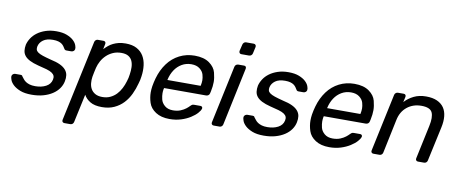

<svg xmlns="http://www.w3.org/2000/svg" viewBox="-74 -1035 3727 1552"><g transform="rotate(10 1789.5 -259.0)"><path d="M17 -110Q19 -121 27.5 -127Q36 -133 44 -133H89Q94 -133 98 -131.5Q102 -130 105 -123Q113 -113 121.5 -102Q130 -91 143 -82.5Q156 -74 174.5 -68.5Q193 -63 220 -63Q271 -63 308 -82.5Q345 -102 353 -140Q357 -158 352 -171Q347 -184 331.5 -194.5Q316 -205 287.5 -213.5Q259 -222 216 -232Q173 -243 145.5 -257Q118 -271 103.5 -289Q89 -307 86 -330Q83 -353 88 -380Q95 -408 112.5 -435Q130 -462 158.5 -483Q187 -504 226 -517Q265 -530 313 -530Q365 -530 399.5 -516.5Q434 -503 454 -484.5Q474 -466 481.5 -446Q489 -426 487 -414Q486 -404 477.5 -397.5Q469 -391 460 -391H419Q412 -391 407.5 -394Q403 -397 401 -401Q395 -411 388 -421Q381 -431 370 -439Q359 -447 341.5 -452Q324 -457 298 -457Q247 -457 218 -436Q189 -415 182 -383Q179 -368 182 -356.5Q185 -345 198.5 -335Q212 -325 238.5 -316Q265 -307 308 -296Q355 -286 385.5 -271.5Q416 -257 432.5 -237.5Q449 -218 452.5 -194.5Q456 -171 450 -143Q444 -112 424.5 -84Q405 -56 373 -35Q341 -14 298.5 -2Q256 10 203 10Q146 10 109.5 -4.5Q73 -19 52 -38.5Q31 -58 23.5 -78Q16 -98 17 -110Z M486 167 628 -497Q630 -507 637.5 -513.5Q645 -520 655 -520H701Q711 -520 716 -513.5Q721 -507 719 -497L710 -453Q726 -470 743 -484Q760 -498 780.5 -508Q801 -518 825.5 -524Q850 -530 882 -530Q937 -530 973 -510.5Q1009 -491 1029 -458Q1049 -425 1054.5 -381.5Q1060 -338 1053 -290Q1051 -274 1048 -260Q1045 -246 1040 -230Q1028 -184 1007.5 -140.5Q987 -97 955.5 -63.5Q924 -30 880.5 -10Q837 10 780 10Q719 10 683.5 -11.5Q648 -33 631 -65L581 167Q579 177 571.5 183.5Q564 190 554 190H505Q495 190 489.5 183.5Q484 177 486 167ZM770 -71Q806 -71 834.5 -84.5Q863 -98 884 -120Q905 -142 920 -171Q935 -200 944 -231Q949 -246 952 -260Q955 -274 957 -289Q962 -321 961 -349.5Q960 -378 950 -400.5Q940 -423 918.5 -436Q897 -449 861 -449Q823 -449 792.5 -435.5Q762 -422 739 -400Q716 -378 701 -350.5Q686 -323 679 -295Q675 -279 670.5 -257Q666 -235 663 -218Q659 -192 661.5 -165.5Q664 -139 676 -118Q688 -97 711 -84Q734 -71 770 -71Z M1335 10Q1266 10 1221.5 -19Q1177 -48 1163 -91.5Q1149 -135 1149 -176Q1149 -200 1153 -227Q1155 -240 1159.5 -260.5Q1164 -281 1168 -294Q1188 -365 1227.5 -418.5Q1267 -472 1324 -501Q1381 -530 1449 -530Q1525 -530 1569.5 -498Q1614 -466 1625 -422.5Q1636 -379 1636 -347Q1636 -311 1627 -269L1623 -252Q1621 -241 1612.5 -235Q1604 -229 1594 -229H1249Q1249 -228 1248.5 -225Q1248 -222 1247 -220Q1244 -202 1244 -186Q1244 -164 1250.5 -136Q1257 -108 1282.5 -86Q1308 -64 1350 -64Q1386 -64 1412.5 -75Q1439 -86 1456 -99.5Q1473 -113 1480 -121Q1492 -133 1497.5 -135.5Q1503 -138 1515 -138H1563Q1572 -138 1576.5 -133.5Q1581 -129 1581 -122Q1581 -120 1580 -117Q1576 -102 1557 -80.5Q1538 -59 1505 -38Q1472 -17 1429 -3.5Q1386 10 1335 10ZM1264 -298H1537L1538 -301Q1543 -324 1543 -345Q1543 -364 1536 -390Q1529 -416 1503 -436.5Q1477 -457 1434 -457Q1391 -457 1356 -436.5Q1321 -416 1298 -381Q1275 -346 1265 -301Z M1678 -23 1779 -497Q1781 -507 1789 -513.5Q1797 -520 1807 -520H1855Q1865 -520 1869.5 -513.5Q1874 -507 1872 -497L1772 -23Q1770 -13 1762.5 -6.5Q1755 0 1745 0H1697Q1687 0 1681.5 -6.5Q1676 -13 1678 -23ZM1798 -630 1811 -684Q1813 -694 1820.5 -701Q1828 -708 1838 -708H1900Q1911 -708 1916.5 -701Q1922 -694 1920 -684L1908 -630Q1906 -620 1898 -613.5Q1890 -607 1880 -607H1817Q1807 -607 1802 -613.5Q1797 -620 1798 -630Z M1922 -110Q1924 -121 1932.5 -127Q1941 -133 1949 -133H1994Q1999 -133 2003 -131.5Q2007 -130 2010 -123Q2018 -113 2026.5 -102Q2035 -91 2048 -82.5Q2061 -74 2079.5 -68.5Q2098 -63 2125 -63Q2176 -63 2213 -82.5Q2250 -102 2258 -140Q2262 -158 2257 -171Q2252 -184 2236.5 -194.5Q2221 -205 2192.5 -213.5Q2164 -222 2121 -232Q2078 -243 2050.5 -257Q2023 -271 2008.5 -289Q1994 -307 1991 -330Q1988 -353 1993 -380Q2000 -408 2017.5 -435Q2035 -462 2063.5 -483Q2092 -504 2131 -517Q2170 -530 2218 -530Q2270 -530 2304.5 -516.5Q2339 -503 2359 -484.5Q2379 -466 2386.5 -446Q2394 -426 2392 -414Q2391 -404 2382.5 -397.5Q2374 -391 2365 -391H2324Q2317 -391 2312.5 -394Q2308 -397 2306 -401Q2300 -411 2293 -421Q2286 -431 2275 -439Q2264 -447 2246.5 -452Q2229 -457 2203 -457Q2152 -457 2123 -436Q2094 -415 2087 -383Q2084 -368 2087 -356.5Q2090 -345 2103.5 -335Q2117 -325 2143.5 -316Q2170 -307 2213 -296Q2260 -286 2290.5 -271.5Q2321 -257 2337.5 -237.5Q2354 -218 2357.5 -194.5Q2361 -171 2355 -143Q2349 -112 2329.5 -84Q2310 -56 2278 -35Q2246 -14 2203.5 -2Q2161 10 2108 10Q2051 10 2014.5 -4.5Q1978 -19 1957 -38.5Q1936 -58 1928.5 -78Q1921 -98 1922 -110Z M2646 10Q2577 10 2532.5 -19Q2488 -48 2474 -91.5Q2460 -135 2460 -176Q2460 -200 2464 -227Q2466 -240 2470.5 -260.5Q2475 -281 2479 -294Q2499 -365 2538.5 -418.5Q2578 -472 2635 -501Q2692 -530 2760 -530Q2836 -530 2880.5 -498Q2925 -466 2936 -422.5Q2947 -379 2947 -347Q2947 -311 2938 -269L2934 -252Q2932 -241 2923.5 -235Q2915 -229 2905 -229H2560Q2560 -228 2559.5 -225Q2559 -222 2558 -220Q2555 -202 2555 -186Q2555 -164 2561.5 -136Q2568 -108 2593.5 -86Q2619 -64 2661 -64Q2697 -64 2723.5 -75Q2750 -86 2767 -99.5Q2784 -113 2791 -121Q2803 -133 2808.5 -135.5Q2814 -138 2826 -138H2874Q2883 -138 2887.5 -133.5Q2892 -129 2892 -122Q2892 -120 2891 -117Q2887 -102 2868 -80.5Q2849 -59 2816 -38Q2783 -17 2740 -3.5Q2697 10 2646 10ZM2575 -298H2848L2849 -301Q2854 -324 2854 -345Q2854 -364 2847 -390Q2840 -416 2814 -436.5Q2788 -457 2745 -457Q2702 -457 2667 -436.5Q2632 -416 2609 -381Q2586 -346 2576 -301Z M2989 -23 3090 -497Q3092 -507 3100 -513.5Q3108 -520 3118 -520H3165Q3175 -520 3180 -513.5Q3185 -507 3183 -497L3173 -453Q3204 -487 3247.5 -508.5Q3291 -530 3348 -530Q3402 -530 3438.5 -513.5Q3475 -497 3495 -467.5Q3515 -438 3519 -396.5Q3523 -355 3512 -305L3451 -23Q3449 -13 3441.5 -6.5Q3434 0 3424 0H3374Q3364 0 3358.5 -6.5Q3353 -13 3355 -23L3414 -300Q3430 -374 3412.5 -411.5Q3395 -449 3324 -449Q3255 -449 3206 -409.5Q3157 -370 3143 -300L3085 -23Q3083 -13 3075.5 -6.5Q3068 0 3058 0H3008Q2998 0 2992.5 -6.5Q2987 -13 2989 -23Z"/></g></svg>

Font: SVN-Rubik
Style: Italic
Weight: 400
Italic angle: -12°
Designer: Hubert and Fischer
Foundry: Hubert & Fischer
Version: Version 2.101; ttfautohint (v1.8.3)